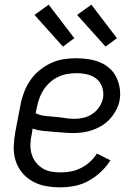

<svg xmlns="http://www.w3.org/2000/svg" viewBox="-20 -792 590 824"><path d="M239 12Q207 12 176.5 6.5Q146 1 120 -13.5Q94 -28 75 -51Q56 -74 47 -102.5Q38 -131 39 -163Q40 -195 46 -227L69 -347Q74 -373 84.5 -399.5Q95 -426 111.5 -449.5Q128 -473 151 -491.5Q174 -510 200.5 -522Q227 -534 253.5 -538Q280 -542 307 -542Q334 -542 360 -538Q386 -534 409 -524.5Q432 -515 450.5 -498.5Q469 -482 479.5 -460Q490 -438 494 -412.5Q498 -387 493 -360Q489 -339 478.5 -319.5Q468 -300 453 -283Q438 -266 419 -254Q400 -242 379 -234.5Q358 -227 337 -224Q316 -221 296 -221Q273 -221 251.5 -223Q230 -225 207.5 -226.5Q185 -228 163 -230.5Q141 -233 120 -240L116 -215Q111 -193 110.5 -172Q110 -151 115.5 -131.5Q121 -112 133 -96.5Q145 -81 161 -70.5Q177 -60 197.5 -56Q218 -52 240 -52Q261 -52 283 -56Q305 -60 326.5 -70.5Q348 -81 365.5 -97Q383 -113 396 -133L454 -104Q437 -77 412.5 -54Q388 -31 359.5 -15.5Q331 0 300 6Q269 12 239 12ZM300 -282Q320 -282 340 -287Q360 -292 377 -303.5Q394 -315 406 -333Q418 -351 422 -370Q426 -394 419 -416.5Q412 -439 395 -453Q378 -467 355 -472.5Q332 -478 308 -478Q289 -478 269 -474.5Q249 -471 230.5 -462.5Q212 -454 196 -440Q180 -426 168.5 -409Q157 -392 150 -373Q143 -354 139 -335L133 -306Q152 -297 173.5 -294.5Q195 -292 216 -290.5Q237 -289 258 -285.5Q279 -282 300 -282ZM433 -592 311 -728 372 -772 482 -628ZM250 -592 128 -728 189 -772 299 -628Z"/></svg>

Font: Lode Term
Style: Italic
Weight: 400
Italic angle: -11°
Monospace: yes
Designer: Belleve Invis
Foundry: Belleve Invis
Version: Version 29.2.0